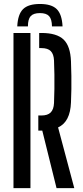

<svg xmlns="http://www.w3.org/2000/svg" viewBox="-20 -970 427 990"><path d="M186 -949.5Q245.5 -949.5 272.5 -923Q299.5 -896.5 302.5 -834H248Q247.5 -871 233.2 -886.8Q219 -902.5 186 -902.5Q152.5 -902.5 138.2 -886.8Q124 -871 124 -834H69Q72 -896.5 99 -923Q126 -949.5 186 -949.5ZM271.5 0 198 -296.5H177.5V-374.5H193Q226 -374.5 241.5 -390.2Q257 -406 258.5 -438.5Q260 -474 260.5 -511.2Q261 -548.5 260.5 -585.5Q260 -622.5 258.5 -658.5Q257 -691 241.8 -706.5Q226.5 -722 193.5 -722H182V-800H193.5Q272.5 -800 307.8 -766.2Q343 -732.5 346 -654Q347.5 -613.5 348 -578.5Q348.5 -543.5 348 -510.2Q347.5 -477 346 -442.5Q342.5 -341.5 279.5 -313L363 0ZM49.5 0V-800H137V0Z"/></svg>

Font: Big Shoulders Stencil Display Thin SemiBold
Style: Regular
Weight: 600
Version: Version 2.001